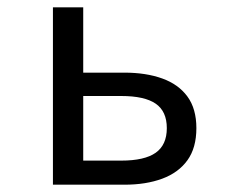

<svg xmlns="http://www.w3.org/2000/svg" viewBox="-20 -506 640 526"><path d="M125 0V-486H208V-307H321Q380 -307 424.5 -291Q469 -275 493.5 -241.5Q518 -208 518 -155Q518 -101 493.5 -67Q469 -33 424.5 -16.5Q380 0 321 0ZM208 -66H312Q376 -66 406.5 -87.5Q437 -109 437 -155Q437 -201 406.5 -222Q376 -243 312 -243H208Z"/></svg>

Font: Source Code Pro
Style: Regular
Weight: 400
Monospace: yes
Designer: Paul D. Hunt, Teo Tuominen
Foundry: Adobe Systems Incorporated
Version: Version 1.018;hotconv 1.0.116;makeotfexe 2.5.65601